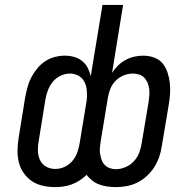

<svg xmlns="http://www.w3.org/2000/svg" viewBox="-20 -755 790 783"><path d="M205 8Q179 8 154.5 2.5Q130 -3 110.5 -16Q91 -29 77 -49Q63 -69 57 -92.5Q51 -116 51.5 -142Q52 -168 56 -193L83 -360Q87 -380 92.5 -400.5Q98 -421 108 -440Q118 -459 132 -476Q146 -493 164 -505Q182 -517 203 -522.5Q224 -528 244 -528Q264 -528 282 -523Q300 -518 314.5 -506.5Q329 -495 337.5 -478.5Q346 -462 350 -444L398 -735H482L437 -458Q447 -474 461.5 -488Q476 -502 493 -511Q510 -520 528 -524Q546 -528 564 -528Q587 -528 608 -520.5Q629 -513 642.5 -497Q656 -481 663 -460Q670 -439 672.5 -417Q675 -395 673.5 -372.5Q672 -350 668 -327L640 -160Q637 -138 629.5 -116Q622 -94 609.5 -74Q597 -54 579 -37.5Q561 -21 540 -10.5Q519 0 496.5 4Q474 8 452 8Q434 8 417 5.5Q400 3 384 -3Q368 -9 355.5 -19Q343 -29 333 -42Q320 -29 304.5 -19Q289 -9 272.5 -3Q256 3 239 5.5Q222 8 205 8ZM453 -65Q472 -65 492 -73.5Q512 -82 526.5 -98Q541 -114 548 -133Q555 -152 558 -172L586 -339Q588 -352 589 -365.5Q590 -379 588.5 -392Q587 -405 582 -417Q577 -429 568.5 -438Q560 -447 547.5 -451Q535 -455 521 -455Q503 -455 484.5 -447.5Q466 -440 452 -426Q438 -412 430.5 -394Q423 -376 420 -357L391 -181Q389 -168 387.5 -154.5Q386 -141 388 -128.5Q390 -116 394 -104Q398 -92 406.5 -83Q415 -74 427 -69.5Q439 -65 453 -65ZM206 -66Q225 -66 243.5 -74.5Q262 -83 275.5 -99Q289 -115 295.5 -134Q302 -153 305 -172L331 -330Q334 -344 334.5 -358Q335 -372 334 -386Q333 -400 328 -413Q323 -426 314 -435.5Q305 -445 292 -450Q279 -455 265 -455Q246 -455 227 -446Q208 -437 195 -421Q182 -405 175 -386Q168 -367 165 -348L138 -181Q134 -161 134.5 -140.5Q135 -120 143 -102.5Q151 -85 168 -75.5Q185 -66 206 -66Z"/></svg>

Font: Iosevka Custom Oblique
Style: Regular
Weight: 400
Italic angle: -9°
Designer: Belleve Invis
Foundry: Belleve Invis
Version: Version 27.0.1